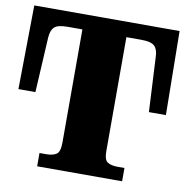

<svg xmlns="http://www.w3.org/2000/svg" viewBox="-80 -791 843 868"><g transform="rotate(10 341.5 -357.0)"><path d="M147 0V-61H179Q208 -61 224.5 -72Q241 -83 241 -125V-645H173Q128 -645 112.5 -630Q97 -615 95 -582L81 -329H3L8 -714H675L680 -329H602L589 -582Q588 -615 572 -630Q556 -645 511 -645H443V-121Q443 -81 460 -71Q477 -61 505 -61H537V0Z"/></g></svg>

Font: Noto Serif Black
Style: Regular
Weight: 900
Designer: Monotype Design Team
Foundry: Monotype Imaging Inc.
Version: Version 2.014; ttfautohint (v1.8.4.7-5d5b)